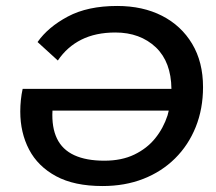

<svg xmlns="http://www.w3.org/2000/svg" viewBox="-20 -614 724 644"><path d="M324 10Q229 10 168 -23Q107 -56 77.5 -112.5Q48 -169 48 -240Q48 -259 50 -278.5Q52 -298 56 -316H555Q554 -406 503 -455Q450 -505 367 -505Q301 -505 253 -481Q205 -457 174 -411L106 -473Q141 -523 207.5 -558.5Q274 -594 373 -594Q459 -594 523.5 -561Q588 -528 624.5 -467Q661 -406 661 -322Q661 -249 636.5 -188Q612 -127 567 -82.5Q522 -38 460.5 -14Q399 10 324 10ZM546 -243H156Q153 -187 171 -149.5Q189 -112 229 -93.5Q269 -75 330 -75Q388 -75 430.5 -95.5Q473 -116 500.5 -150Q528 -184 542 -227Q544 -235 546 -243Z"/></svg>

Font: Rokkitt SemiBold Medium
Style: Italic
Weight: 500
Italic angle: -9°
Version: Version 3.103